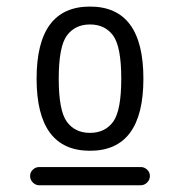

<svg xmlns="http://www.w3.org/2000/svg" viewBox="-20 -756 540 576"><path d="M180.7 -390.6Q205.1 -357.4 250 -357.4Q294.9 -357.4 319.3 -390.6Q343.8 -423.8 343.8 -520Q343.8 -616.2 319.3 -649.4Q294.9 -682.6 250 -682.6Q205.1 -682.6 180.7 -649.4Q156.2 -616.2 156.2 -520Q156.2 -423.8 180.7 -390.6ZM89.8 -520Q89.8 -736.3 250 -736.3Q410.2 -736.3 410.2 -520Q410.2 -303.7 250 -303.7Q89.8 -303.7 89.8 -520ZM97.7 -200.2Q86.9 -200.2 78.6 -208.5Q70.3 -216.8 70.3 -228Q70.3 -239.3 78.6 -247.1Q86.9 -254.9 97.7 -254.9H402.3Q413.1 -254.9 421.4 -247.1Q429.7 -239.3 429.7 -228Q429.7 -216.8 421.4 -208.5Q413.1 -200.2 402.3 -200.2Z"/></svg>

Font: Rounded Mgen+ 2m regular
Style: Regular
Weight: 400
Designer: [Source Han Sans]
Ryoko NISHIZUKA  (kana & ideographs); Paul D. Hunt (Latin, Greek & Cyrillic); Wenlong ZHANG  (bopomofo
Version: Version 1.059.20150602